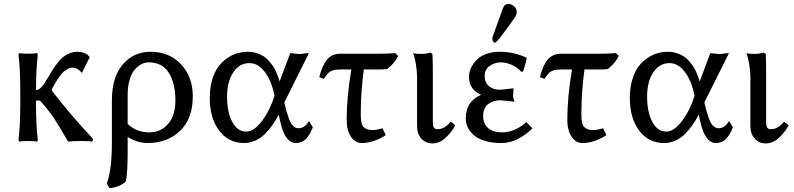

<svg xmlns="http://www.w3.org/2000/svg" viewBox="-20 -710 4034 976"><path d="M83 -180.2V-250Q83 -359.4 74.2 -429.2L76.2 -439.9Q94.7 -437 123 -437Q151.4 -437 169.9 -439.9L171.9 -429.2Q163.1 -356 163.1 -252Q173.8 -252 184.8 -261.5Q195.8 -271 202.4 -281Q209 -291 222.2 -313Q222.7 -314 223.1 -314.5Q223.6 -314.9 224.1 -315.9Q224.6 -316.9 225.1 -317.9V-316.9Q238.8 -341.3 246.3 -353.5Q253.9 -365.7 269.8 -386.7Q285.6 -407.7 298.8 -418.5Q312 -429.2 331.8 -438Q351.6 -446.8 373 -446.8Q403.3 -446.8 425.8 -431.2L436 -418.9L397 -340.8H394Q386.2 -352.1 373.8 -359.1Q361.3 -366.2 348.1 -366.2Q339.8 -366.2 332 -363.3Q324.2 -360.4 310.5 -350.8Q296.9 -341.3 279.5 -317.1Q262.2 -293 243.2 -255.9Q243.2 -250.5 249 -242.2Q339.4 -125 452.1 -4.9L450.2 9.8Q437 6.8 390.1 6.8Q348.6 6.8 326.2 9.8Q279.8 -71.3 254.4 -109.1Q229 -147 187 -194.8Q182.6 -199.2 171.9 -199.2Q166 -199.2 163.1 -198.2V-180.2Q163.1 -74.2 171.9 -1L169.9 9.8Q151.4 6.8 123 6.8Q94.7 6.8 76.2 9.8L74.2 -1Q83 -70.8 83 -180.2Z M620.6 208V211.9Q604.5 227.5 579.6 236.8Q554.7 246.1 536.6 246.1L522.9 222.2Q548.8 156.2 548.8 11.2V-199.2Q548.8 -317.4 603.8 -382.1Q658.7 -446.8 746.6 -446.8Q840.3 -446.8 900.1 -383.1Q960 -319.3 960 -221.2Q960 -106.9 895.5 -44.9Q831.1 17.1 730 17.1Q678.2 17.1 628.9 -14.2V61Q628.9 165.5 620.6 208ZM871.6 -198.2Q871.6 -287.1 838.1 -340.1Q804.7 -393.1 734.9 -393.1Q717.3 -393.1 700 -384.3Q682.6 -375.5 666 -357.4Q649.4 -339.4 639.2 -305.4Q628.9 -271.5 628.9 -227.1V-80.1Q673.3 -37.1 738.8 -37.1Q797.4 -37.1 834.5 -80.1Q871.6 -123 871.6 -198.2Z M1549.3 -92.8 1550.3 -95.2 1570.3 -63Q1554.7 -23.4 1534.7 -3.2Q1514.6 17.1 1484.4 17.1Q1429.2 17.1 1405.3 -88.9L1396.5 -127.9V-127Q1381.8 -98.1 1364.7 -74Q1347.7 -49.8 1325.9 -28.3Q1304.2 -6.8 1276.9 5.1Q1249.5 17.1 1220.2 17.1Q1142.1 17.1 1094.2 -45.9Q1046.4 -108.9 1046.4 -211.9Q1046.4 -263.7 1058.8 -305.2Q1071.3 -346.7 1091.1 -372.6Q1110.8 -398.4 1137 -415.8Q1163.1 -433.1 1188.7 -439.9Q1214.4 -446.8 1240.2 -446.8Q1264.6 -446.8 1286.1 -439.5Q1307.6 -432.1 1322.3 -422.4Q1336.9 -412.6 1350.6 -396Q1364.3 -379.4 1371.6 -367.9Q1378.9 -356.4 1386.5 -338.1Q1394 -319.8 1395.8 -314Q1397.5 -308.1 1401.4 -295.9Q1428.7 -370.1 1455.6 -439.9Q1462.4 -439.9 1478.8 -437.5Q1495.1 -435.1 1501.5 -435.1Q1509.3 -435.1 1523.4 -437.5Q1537.6 -439.9 1550.3 -439.9L1425.3 -189Q1431.6 -161.6 1436.5 -144.3Q1441.4 -127 1448 -108.6Q1454.6 -90.3 1461.2 -80.6Q1467.8 -70.8 1477.1 -64.5Q1486.3 -58.1 1497.6 -58.1Q1528.8 -58.1 1549.3 -92.8ZM1231.4 -41Q1271 -41 1311.8 -95.2Q1352.5 -149.4 1375.5 -223.1Q1360.4 -298.8 1326.4 -344Q1292.5 -389.2 1247.6 -389.2Q1197.3 -389.2 1165.8 -342.3Q1134.3 -295.4 1134.3 -219.2Q1134.3 -140.1 1160.6 -90.6Q1187 -41 1231.4 -41Z M1904.3 -356.9H1830.1V-362.8Q1814 -242.2 1814 -141.1V-132.8Q1814 -116.2 1814.5 -107.7Q1814.9 -99.1 1817.9 -85.7Q1820.8 -72.3 1826.7 -65.7Q1832.5 -59.1 1844.2 -54Q1856 -48.8 1873 -48.8Q1895.5 -48.8 1924.3 -58.1L1940.9 -22.9Q1878.4 17.1 1819.3 17.1Q1785.2 17.1 1763.7 -15.6Q1742.2 -48.3 1742.2 -100.1Q1742.2 -216.3 1766.1 -356.9H1711.9Q1686.5 -356.9 1672.1 -352.3Q1657.7 -347.7 1649.2 -339.1Q1640.6 -330.6 1626 -309.1L1603 -317.9Q1618.2 -378.4 1643.1 -407.7Q1668 -437 1711.9 -437H1913.1Q1950.2 -437 1989.3 -439.9L2003.9 -425.8Q1996.1 -410.2 1986.3 -397.5Q1976.6 -384.8 1970.2 -378.7Q1963.9 -372.6 1948.2 -358.9Q1938.5 -356.9 1904.3 -356.9Z M2168 -442.9 2178.2 -436Q2180.2 -397.9 2180.2 -342.8V-90.8Q2180.2 -71.3 2185.3 -62.3Q2190.4 -53.2 2203.1 -53.2Q2240.7 -53.2 2271 -91.8L2294.9 -73.2Q2273.9 -35.6 2243.7 -8.3Q2213.4 19 2178.2 19Q2143.6 19 2121.8 -5.4Q2100.1 -29.8 2100.1 -70.8V-321.8Q2100.1 -344.7 2094.7 -380.1Q2089.4 -415.5 2080.1 -439Q2093.3 -436 2121.1 -436Q2146.5 -436 2168 -442.9Z M2564.9 -689.9Q2580.6 -689.9 2593.8 -677.5Q2606.9 -665 2606.9 -647.9Q2606.9 -641.6 2600.6 -626Q2595.2 -618.7 2581.3 -599.1Q2567.4 -579.6 2555.7 -563.5Q2543.9 -547.4 2531 -530.3Q2518.1 -513.2 2509 -503.2Q2500 -493.2 2496.6 -493.2Q2490.7 -493.2 2486.8 -499Q2482.9 -504.9 2482.9 -513.2Q2482.9 -519 2484.9 -524.9L2536.6 -668Q2544.4 -689.9 2564.9 -689.9ZM2522.9 -393.1Q2494.1 -392.1 2469 -374.8Q2443.8 -357.4 2443.8 -323.2Q2443.8 -290.5 2465.3 -272.2Q2486.8 -253.9 2520 -253.9Q2531.7 -253.9 2558.8 -257.6Q2585.9 -261.2 2590.8 -261.2Q2590.8 -254.9 2589.4 -244.1Q2587.9 -233.4 2587.9 -226.1Q2587.9 -212.9 2595.7 -192.9Q2537.1 -200.2 2521 -200.2Q2507.3 -200.2 2493.9 -196.5Q2480.5 -192.9 2466.8 -184.6Q2453.1 -176.3 2444.6 -160.2Q2436 -144 2436 -122.1Q2436 -81.1 2461.2 -59.1Q2486.3 -37.1 2531.7 -37.1Q2595.7 -37.1 2655.8 -88.9L2687 -58.1Q2657.2 -27.8 2616 -5.4Q2574.7 17.1 2527.8 17.1Q2481 17.1 2444.8 6.1Q2408.7 -4.9 2388.2 -23.2Q2367.7 -41.5 2357.7 -62.7Q2347.7 -84 2347.7 -106.9Q2347.7 -195.3 2425.8 -228Q2363.8 -254.9 2363.8 -320.8Q2363.8 -334.5 2368.4 -350.1Q2373 -365.7 2384.8 -383.3Q2396.5 -400.9 2413.3 -414.8Q2430.2 -428.7 2458 -437.7Q2485.8 -446.8 2520 -446.8Q2594.2 -446.8 2657.7 -416Q2654.3 -392.1 2638.7 -346.2L2629.9 -345.2Q2610.8 -367.2 2581.8 -380.1Q2552.7 -393.1 2522.9 -393.1Z M3025.9 -356.9H2951.7V-362.8Q2935.5 -242.2 2935.5 -141.1V-132.8Q2935.5 -116.2 2936 -107.7Q2936.5 -99.1 2939.5 -85.7Q2942.4 -72.3 2948.2 -65.7Q2954.1 -59.1 2965.8 -54Q2977.5 -48.8 2994.6 -48.8Q3017.1 -48.8 3045.9 -58.1L3062.5 -22.9Q3000 17.1 2940.9 17.1Q2906.7 17.1 2885.3 -15.6Q2863.8 -48.3 2863.8 -100.1Q2863.8 -216.3 2887.7 -356.9H2833.5Q2808.1 -356.9 2793.7 -352.3Q2779.3 -347.7 2770.8 -339.1Q2762.2 -330.6 2747.6 -309.1L2724.6 -317.9Q2739.7 -378.4 2764.6 -407.7Q2789.6 -437 2833.5 -437H3034.7Q3071.8 -437 3110.8 -439.9L3125.5 -425.8Q3117.7 -410.2 3107.9 -397.5Q3098.1 -384.8 3091.8 -378.7Q3085.4 -372.6 3069.8 -358.9Q3060.1 -356.9 3025.9 -356.9Z M3684.6 -92.8 3685.5 -95.2 3705.6 -63Q3689.9 -23.4 3669.9 -3.2Q3649.9 17.1 3619.6 17.1Q3564.5 17.1 3540.5 -88.9L3531.7 -127.9V-127Q3517.1 -98.1 3500 -74Q3482.9 -49.8 3461.2 -28.3Q3439.5 -6.8 3412.1 5.1Q3384.8 17.1 3355.5 17.1Q3277.3 17.1 3229.5 -45.9Q3181.6 -108.9 3181.6 -211.9Q3181.6 -263.7 3194.1 -305.2Q3206.5 -346.7 3226.3 -372.6Q3246.1 -398.4 3272.2 -415.8Q3298.3 -433.1 3324 -439.9Q3349.6 -446.8 3375.5 -446.8Q3399.9 -446.8 3421.4 -439.5Q3442.9 -432.1 3457.5 -422.4Q3472.2 -412.6 3485.8 -396Q3499.5 -379.4 3506.8 -367.9Q3514.2 -356.4 3521.7 -338.1Q3529.3 -319.8 3531 -314Q3532.7 -308.1 3536.6 -295.9Q3564 -370.1 3590.8 -439.9Q3597.7 -439.9 3614 -437.5Q3630.4 -435.1 3636.7 -435.1Q3644.5 -435.1 3658.7 -437.5Q3672.9 -439.9 3685.5 -439.9L3560.5 -189Q3566.9 -161.6 3571.8 -144.3Q3576.7 -127 3583.3 -108.6Q3589.8 -90.3 3596.4 -80.6Q3603 -70.8 3612.3 -64.5Q3621.6 -58.1 3632.8 -58.1Q3664.1 -58.1 3684.6 -92.8ZM3366.7 -41Q3406.2 -41 3447 -95.2Q3487.8 -149.4 3510.7 -223.1Q3495.6 -298.8 3461.7 -344Q3427.7 -389.2 3382.8 -389.2Q3332.5 -389.2 3301 -342.3Q3269.5 -295.4 3269.5 -219.2Q3269.5 -140.1 3295.9 -90.6Q3322.3 -41 3366.7 -41Z M3862.3 -442.9 3872.6 -436Q3874.5 -397.9 3874.5 -342.8V-90.8Q3874.5 -71.3 3879.6 -62.3Q3884.8 -53.2 3897.5 -53.2Q3935.1 -53.2 3965.3 -91.8L3989.3 -73.2Q3968.3 -35.6 3938 -8.3Q3907.7 19 3872.6 19Q3837.9 19 3816.2 -5.4Q3794.4 -29.8 3794.4 -70.8V-321.8Q3794.4 -344.7 3789.1 -380.1Q3783.7 -415.5 3774.4 -439Q3787.6 -436 3815.4 -436Q3840.8 -436 3862.3 -442.9Z"/></svg>

Font: Linear Smooth Low Contrast
Style: Regular
Weight: 500
Designer: Philipp H. Poll, Flanker
Foundry: Philipp H. Poll, reworked by Flanker
Version: Version 1.010 | FøM Fix